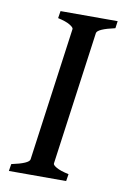

<svg xmlns="http://www.w3.org/2000/svg" viewBox="-70 -609 423 653"><g transform="rotate(10 141.5 -283.0)"><path d="M283.2 -565.9 279.8 -541Q219.7 -527.8 217.3 -513.2L153.8 -51.8Q152.8 -46.4 166.3 -38.6Q179.7 -30.8 209 -24.4L205.1 0H7.3L11.2 -24.4Q71.3 -37.1 73.2 -51.8L136.7 -513.2Q136.7 -518.6 123.5 -526.6Q110.4 -534.7 82 -541L85.9 -565.9Z"/></g></svg>

Font: Dai Banna SIL
Style: Italic
Weight: 400
Italic angle: -11°
Designer: Victor Gaultney
Foundry: SIL International
Version: Version 4.000